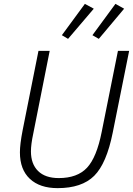

<svg xmlns="http://www.w3.org/2000/svg" viewBox="-20 -961 690 993"><path d="M465 -916 332 -760 300 -779 419 -941ZM622 -916 491 -760 458 -779 577 -941ZM179 -698H237L152 -270Q140 -214 140 -178Q140 -113 177 -76.5Q214 -40 284 -40Q380 -40 430 -93.5Q480 -147 506 -279L590 -698H648L563 -275Q531 -115 467 -51.5Q403 12 278 12Q186 12 134.5 -36Q83 -84 83 -173Q83 -215 97 -287Z"/></svg>

Font: IBM Plex Sans Light
Style: Italic
Weight: 300
Italic angle: -11.31°
Designer: Mike Abbink, Paul van der Laan, Pieter van Rosmalen
Foundry: Bold Monday
Version: Version 3.0